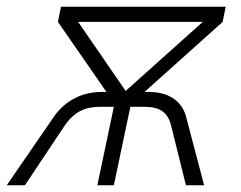

<svg xmlns="http://www.w3.org/2000/svg" viewBox="-43 -550 716 570"><path d="M-23 0H31L149 -177C177 -218 209 -233 255 -233H295L246 0H295L344 -233H385C430 -233 455 -218 465 -177L509 0H563L509 -205C496 -252 455 -277 400 -277H386L618 -485L627 -530H138L129 -485L273 -277H258C202 -277 151 -252 118 -205ZM189 -485H559L330 -280Z"/></svg>

Font: Geist ExtraLight
Style: Italic
Weight: 200
Italic angle: -12°
Designer: Basement.studio, Andrés Briganti, Mateo Zaragoza
Foundry: Basement.studio, Vercel, Andrés Briganti, Guido Ferreyra, Mateo Zaragoza
Version: Version 1.500